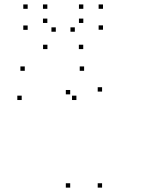

<svg xmlns="http://www.w3.org/2000/svg" viewBox="-20 -848 660 878"><path d="M446.8 10V-10H426.8V10ZM446.8 -429.2V-449.2H426.8V-429.2ZM364.6 -524.2V-544.2H344.6V-524.2ZM93.3 -524.2V-544.2H73.3V-524.2ZM79.2 -390.6V-410.6H59.2V-390.6ZM329.4 -390.6V-410.6H309.4V-390.6ZM301 -416.5V-436.5H281V-416.5ZM301 10V-10H281V10ZM360.6 -623.5V-643.5H340.6V-623.5ZM451 -712V-732H431V-712ZM451 -807.7V-827.7H431V-807.7ZM361 -807.7V-827.7H341V-807.7ZM361 -743V-763H341V-743ZM322.2 -702.9V-722.9H302.2V-702.9ZM235.2 -702.9V-722.9H215.2V-702.9ZM196.5 -743V-763H176.5V-743ZM196.5 -807.7V-827.7H176.5V-807.7ZM106.5 -807.7V-827.7H86.5V-807.7ZM106.5 -711.5V-731.5H86.5V-711.5ZM196.9 -623.5V-643.5H176.9V-623.5Z"/></svg>

Font: Monaspace Krypton Dots Var
Style: Regular
Weight: 400
Designer: Riley Cran and the Lettermatic Team
Version: Version 1.100 (Monaspace Krypton Dots)